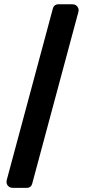

<svg xmlns="http://www.w3.org/2000/svg" viewBox="-20 -782 404 911"><path d="M323.4 -761.7Q333.7 -761.7 341 -756.7Q348.3 -751.6 351.4 -743.2Q354.6 -734.8 351.8 -725L132.3 91.2Q130 99.3 123.4 104.3Q116.9 109.4 108.3 109.4H40.3Q30.3 109.4 22.8 104.2Q15.4 99.1 12.4 90.8Q9.4 82.5 11.9 72.6L231.4 -743.6Q233.7 -751.9 240.4 -756.8Q247 -761.7 255.3 -761.7Z"/></svg>

Font: Inter Numeric Softened
Style: Regular
Weight: 400
Designer: Aaron212
Version: Version 1.004